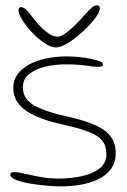

<svg xmlns="http://www.w3.org/2000/svg" viewBox="-20 -666 464 701"><path d="M204 14.5Q181.5 14.5 149.2 11.8Q117 9 86.2 3.5Q55.5 -2 36.5 -10Q28 -14 23 -18.2Q18 -22.5 18 -27.5Q18 -34 22.5 -35.8Q27 -37.5 35 -37.5Q46.5 -37.5 70.8 -31.8Q95 -26 127.2 -20Q159.5 -14 194 -14Q235.5 -14 275.8 -22.2Q316 -30.5 342.2 -50Q368.5 -69.5 368.5 -103.5Q368.5 -133.5 353.2 -152.5Q338 -171.5 302.2 -185.2Q266.5 -199 204 -212.5Q146 -225.5 107 -243.5Q68 -261.5 48.2 -286.8Q28.5 -312 28.5 -345.5Q28.5 -373 43.8 -394.2Q59 -415.5 86 -430.2Q113 -445 148.2 -452.5Q183.5 -460 224 -460Q245 -460 268 -457.8Q291 -455.5 311 -451.5Q331 -447.5 343.5 -442.2Q356 -437 356 -431Q356 -428 354.2 -426Q352.5 -424 348.8 -423Q345 -422 338.5 -422Q322 -422 293.5 -426.5Q265 -431 221 -431Q180 -431 144 -422.2Q108 -413.5 85.8 -395.2Q63.5 -377 63.5 -347.5Q63.5 -304.5 105.2 -281Q147 -257.5 221.5 -241.5Q288.5 -227 328 -209Q367.5 -191 385 -166.5Q402.5 -142 402.5 -107.5Q402.5 -72 384.8 -48.5Q367 -25 338 -11.2Q309 2.5 274 8.5Q239 14.5 204 14.5ZM184 -493Q165.5 -493 142.2 -508.8Q119 -524.5 97.2 -547.5Q75.5 -570.5 61.5 -592.8Q47.5 -615 47.5 -628Q47.5 -633.5 50 -636.8Q52.5 -640 56.5 -640Q66.5 -640 76.8 -629.5Q87 -619 105.5 -594.5Q118.5 -578 133.2 -563.8Q148 -549.5 162.8 -540.8Q177.5 -532 190 -532Q201.5 -532 217.2 -543Q233 -554 250.8 -571.2Q268.5 -588.5 285 -607Q305.5 -630.5 315.5 -638.5Q325.5 -646.5 334 -646.5Q344.5 -646.5 344.5 -635.5Q344.5 -622.5 327 -599Q309.5 -575.5 283 -551.2Q256.5 -527 229.8 -510Q203 -493 184 -493Z"/></svg>

Font: Gluten Thin Thin
Style: Regular
Weight: 250
Version: Version 1.300